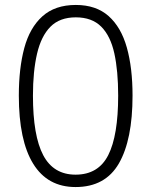

<svg xmlns="http://www.w3.org/2000/svg" viewBox="-20 -745 611 775"><path d="M515 -359Q515 -181 460 -85.5Q405 10 285 10Q172 10 114 -84Q56 -178 56 -359Q56 -469 78 -551Q100 -633 151 -679Q202 -725 286 -725Q368 -725 418.5 -680Q469 -635 492 -553Q515 -471 515 -359ZM113 -359Q113 -197 154.5 -118.5Q196 -40 285 -40Q377 -40 417 -119Q457 -198 457 -359Q457 -459 441.5 -529.5Q426 -600 388.5 -637.5Q351 -675 286 -675Q221 -675 183.5 -637Q146 -599 129.5 -528Q113 -457 113 -359Z"/></svg>

Font: Noto Sans Myanmar Light
Style: Regular
Weight: 300
Designer: Monotype Design Team
Foundry: Monotype Imaging Inc.
Version: Version 2.107; ttfautohint (v1.8.4.7-5d5b)